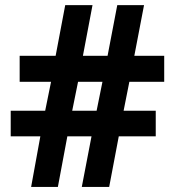

<svg xmlns="http://www.w3.org/2000/svg" viewBox="-20 -733 686 753"><path d="M286.1 -412.1 263.2 -298.8H358.9L381.8 -412.1ZM624 -514.2V-412.1H487.3L464.8 -298.8H590.8V-198.2H445.8L408.2 0H300.8L338.9 -198.2H244.1L207 0H102.1L138.2 -198.2H22V-298.8H157.2L180.2 -412.1H57.1V-514.2H198.2L235.8 -712.9H342.8L305.2 -514.2H401.9L439.9 -712.9H544.9L506.8 -514.2Z"/></svg>

Font: OpenSansHebrew-Bold
Style: Bold
Weight: 700
Foundry: Ascender Corporation, Yanek Iontef
Version: Version 2.001;PS 002.001;hotconv 1.0.70;makeotf.lib2.5.58329